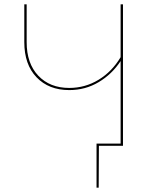

<svg xmlns="http://www.w3.org/2000/svg" viewBox="-20 -678 718 893"><path d="M552 -658V0H440L439 195H429V-10H541V-394Q501 -333 439 -296Q377 -259 302 -259Q207 -259 150 -318.5Q93 -378 93 -482V-658H104V-482Q104 -383 158 -326Q212 -269 302 -269Q376 -269 438.5 -307Q501 -345 541 -412V-658Z"/></svg>

Font: Ysabeau SC Hairline
Style: Regular
Weight: 100
Designer: Christian Thalmann (Catharsis Fonts)
Version: Version 0.003